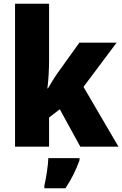

<svg xmlns="http://www.w3.org/2000/svg" viewBox="-20 -780 650 1021"><path d="M241 -460V-760H60V0H241V-155L298 -199L407 0H610L424 -318L600 -553H402L288 -394C272 -372 250 -336 235 -310H232C238 -356 241 -413 241 -460ZM403 72V61H237C236 100 225 168 216 207V221H328C362 170 383 126 403 72Z"/></svg>

Font: Noto Sans Devanagari UI SemiCondensed Black
Style: Regular
Weight: 900
Width: 4
Designer: Jelle Bosma - Monotype Design Team
Foundry: Monotype Imaging Inc.
Version: Version 2.004